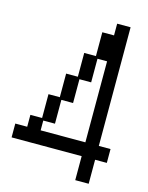

<svg xmlns="http://www.w3.org/2000/svg" viewBox="-121 -862 743 966"><g transform="rotate(15 250.0 -379.5)"><path d="M2 -169H64V-231H125V-355H184V-478H245V-602H306V-726H367V-787H437V-169H498V-97H437V28H367V-97H2ZM367 -169V-591H317V-468H256V-344H195V-220H134V-169Z"/></g></svg>

Font: DotGothic16
Style: Regular
Weight: 400
Designer: Fontworks Inc.
Foundry: Fontworks Inc.
Version: Version 1.100